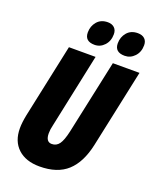

<svg xmlns="http://www.w3.org/2000/svg" viewBox="-169 -1030 927 1138"><g transform="rotate(20 294.5 -461.0)"><path d="M35 -164Q35 -199 45 -249L144 -714H312L213 -246Q206 -218 206 -194Q206 -140 244 -140Q273 -140 290.5 -164Q308 -188 321 -247L421 -714H589L484 -221Q459 -105 396 -47.5Q333 10 221 10Q134 10 84.5 -36Q35 -82 35 -164ZM219 -835Q219 -875 243.5 -903.5Q268 -932 311 -932Q337 -932 352.5 -917.5Q368 -903 368 -877Q368 -834 342.5 -806.5Q317 -779 281 -779Q219 -779 219 -835ZM408 -835Q408 -875 432.5 -903.5Q457 -932 500 -932Q528 -932 543.5 -917.5Q559 -903 559 -877Q559 -834 533 -806.5Q507 -779 471 -779Q408 -779 408 -835Z"/></g></svg>

Font: Noto Sans UI CondBlack
Style: Italic
Weight: 900
Width: 3
Italic angle: -12°
Designer: Monotype Design Team
Foundry: Monotype Imaging Inc.
Version: Version 1.001